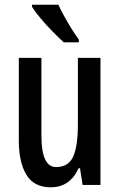

<svg xmlns="http://www.w3.org/2000/svg" viewBox="-20 -786 509 816"><path d="M407 -540V0H331L320 -71H314Q277 10 196 10Q124 10 92 -43.5Q60 -97 60 -188V-540H156V-210Q156 -76 218 -76Q271 -76 291 -120.5Q311 -165 311 -256V-540ZM228 -766Q238 -744 253.5 -716Q269 -688 285.5 -661.5Q302 -635 315 -618V-606H251Q232 -623 205 -650.5Q178 -678 153.5 -707Q129 -736 116 -757V-766Z"/></svg>

Font: Noto Sans Thai Looped ExtraCondensed Medium
Style: Regular
Weight: 500
Width: 2
Designer: Sasikarn Vongin, Ben Mitchell
Foundry: The Fontpad Ltd
Version: Version 1.001; ttfautohint (v1.8.4.7-5d5b)